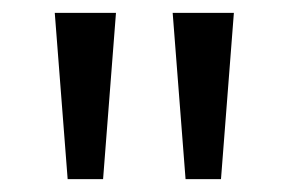

<svg xmlns="http://www.w3.org/2000/svg" viewBox="-20 -734 448 298"><path d="M160 -714 140 -456H85L65 -714ZM343 -714 323 -456H268L248 -714Z"/></svg>

Font: Noto Sans Manichaean
Style: Regular
Weight: 400
Designer: Monotype Design Team
Foundry: Monotype Imaging Inc.
Version: Version 2.005; ttfautohint (v1.8.4.7-5d5b)